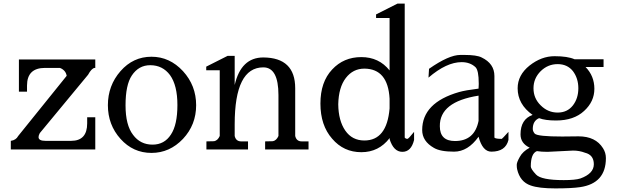

<svg xmlns="http://www.w3.org/2000/svg" viewBox="-20 -830 3424 1066"><path d="M469 -415Q488 -450 505 -453H509V-500H85V-321H130V-355Q130 -453 230 -453H312Q325 -449 336 -438Q347 -427 350 -410H351L81 -75Q69 -52 40 -48V0H509V-179H464V-145Q464 -48 375 -48H232Q194 -48 194 -69Q194 -78 201 -91Z M924 -413Q965 -356 965 -247Q965 -137 929 -83Q893 -27 827 -27Q759 -27 719 -81Q677 -135 677 -245Q677 -359 712 -411Q750 -468 814 -468Q883 -468 924 -413ZM649 -59Q719 19 821 19Q922 19 996 -59Q1069 -137 1069 -246Q1069 -355 996 -435Q922 -515 821 -515Q719 -515 649 -435Q579 -355 579 -246Q579 -137 649 -59Z M1283 -520H1244L1125 -460V-440H1200V-75Q1189 -50 1169 -46L1126 -45V0H1357V-45H1319Q1290 -45 1283 -75V-140Q1283 -456 1442 -456Q1526 -456 1526 -302V-75Q1515 -50 1495 -46L1452 -45V0H1693V-45H1655Q1626 -45 1619 -75V-340Q1619 -510 1442 -511Q1318 -511 1283 -358Z M1897 -105Q1859 -160 1858 -251Q1860 -345 1900 -397Q1940 -449 2003 -449Q2134 -448 2143 -282V-228Q2128 -50 2003 -50Q1935 -50 1897 -105ZM1759 -255Q1759 -134 1824 -60Q1888 15 1986 15Q2083 15 2143 -63L2144 -61L2143 -58Q2165 13 2214 13Q2263 13 2279 -53V-98Q2248 -59 2242 -59Q2233 -59 2227 -66V-810H2187L2068 -750V-730H2143V-439Q2084 -513 1986 -513Q1888 -513 1824 -444Q1759 -375 1759 -255Z M2637 -159Q2615 -47 2506 -47Q2422 -47 2422 -129Q2420 -265 2637 -299ZM2543 -485Q2590 -485 2620 -457Q2638 -439 2638 -367Q2638 -365 2638 -362L2637 -338Q2564 -329 2529 -319Q2324 -260 2324 -108Q2324 -46 2389 -9Q2424 12 2501 12Q2578 12 2637 -71Q2659 12 2708 12Q2787 12 2803 -53V-98Q2768 -59 2766 -59Q2731 -59 2725 -66V-408Q2725 -477 2654 -511Q2627 -525 2558 -525H2536Q2472 -525 2362 -448L2359 -399Q2459 -485 2543 -485Z M3076 -474Q3130 -474 3161 -435Q3191 -395 3191 -340Q3191 -284 3161 -245Q3130 -205 3076 -205Q3022 -205 2982 -245Q2942 -284 2942 -340Q2942 -395 2982 -435Q3022 -474 3076 -474ZM2937 -192Q2870 -168 2870 -84Q2870 -34 2921 -10Q2882 11 2866 41Q2849 71 2849 85Q2849 100 2851 109Q2867 180 2927 200Q2972 216 3063 216Q3154 216 3201 209Q3344 188 3344 48Q3344 18 3328 -7Q3287 -73 3192 -73L3101 -72Q2965 -72 2949 -88Q2938 -101 2938 -114Q2938 -159 2973 -174Q3007 -161 3067 -161Q3166 -161 3223 -214Q3280 -266 3280 -337Q3280 -408 3231 -458H3331V-501H3170Q3131 -518 3059 -518Q2986 -518 2920 -466Q2854 -413 2854 -340Q2854 -251 2937 -192ZM3162 6Q3197 6 3228 18Q3277 30 3277 82Q3277 134 3202 161Q3174 170 3110 170Q2985 170 2956 139Q2927 108 2927 94Q2927 22 2961 9Q2985 13 3020 13Z"/></svg>

Font: Sawarabi Mincho
Style: Regular
Weight: 400
Version: Version 1.082; ttfautohint (v1.8.4.7-5d5b)